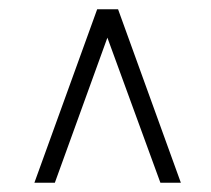

<svg xmlns="http://www.w3.org/2000/svg" viewBox="-20 -547 454 413"><path d="M369 -154H325L211 -466L98 -154H54L189 -527H234Z"/></svg>

Font: Ekushey Sumon
Style: Regular
Weight: 400
Designer: Al Mamun Sumon
Foundry: Al Mamun Sumon
Version: Version 1.0